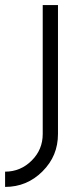

<svg xmlns="http://www.w3.org/2000/svg" viewBox="-70 -520 327 755"><path d="M98 -500V7Q98 68 55 111Q11 155 -50 155V215Q36 215 97 154Q128 123 143 86.5Q158 50 158 7V-500Z"/></svg>

Font: Unageo
Style: Light
Weight: 300
Designer: Richard Sepsi
Foundry: Richard Sepsi
Version: Version 2.000